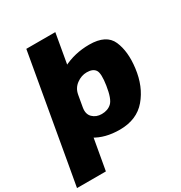

<svg xmlns="http://www.w3.org/2000/svg" viewBox="-270 -941 1220 1296"><g transform="rotate(-30 340.5 -292.5)"><path d="M-48.5 200H176.5L291 -446.5H66.5ZM-13 0H193L227.5 -81L351 -785H125ZM400 3.5Q532.5 3.5 606.2 -83.5Q680 -170.5 696.5 -303Q712.5 -427 675.5 -512.2Q638.5 -597.5 506 -597.5Q391.5 -597.5 296 -547.8Q200.5 -498 188.5 -432L273.5 -342.5Q281.5 -389 318.8 -416.5Q356 -444 398.5 -444Q446 -444 464.2 -416.8Q482.5 -389.5 468.5 -299.5Q454 -204.5 424.2 -176.8Q394.5 -149 347 -149Q304 -149 276.5 -176Q249 -203 257.5 -251.5L141 -161Q129 -95 207.2 -45.8Q285.5 3.5 400 3.5Z"/></g></svg>

Font: Anybody UltraCondensed Thin Black
Style: Italic
Weight: 900
Italic angle: -10°
Version: Version 1.111